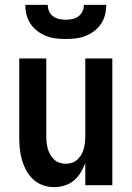

<svg xmlns="http://www.w3.org/2000/svg" viewBox="-20 -760 540 788"><path d="M202 8Q178 8 155.5 0Q133 -8 115.5 -24.5Q98 -41 87 -62Q76 -83 69.5 -106Q63 -129 61 -152.5Q59 -176 59 -200V-520H170V-200Q170 -187 171.5 -174Q173 -161 176.5 -148.5Q180 -136 186.5 -125Q193 -114 202.5 -105Q212 -96 224.5 -92Q237 -88 250 -88Q263 -88 275.5 -92Q288 -96 297.5 -105Q307 -114 313.5 -125Q320 -136 323.5 -148.5Q327 -161 328.5 -174Q330 -187 330 -200V-520H441V0H330V-90Q322 -70 310.5 -51Q299 -32 282.5 -18.5Q266 -5 245 1.5Q224 8 202 8ZM250 -600Q229 -600 208.5 -602.5Q188 -605 169 -612.5Q150 -620 133.5 -632.5Q117 -645 105.5 -662Q94 -679 89 -699Q84 -719 84 -740H176Q176 -726 181.5 -713.5Q187 -701 198 -693Q209 -685 222.5 -682Q236 -679 250 -679Q264 -679 277.5 -682Q291 -685 302 -693Q313 -701 318.5 -713.5Q324 -726 324 -740H416Q416 -719 411 -699Q406 -679 394.5 -662Q383 -645 366.5 -632.5Q350 -620 331 -612.5Q312 -605 291.5 -602.5Q271 -600 250 -600Z"/></svg>

Font: Iosevka
Style: Bold
Weight: 700
Monospace: yes
Designer: Belleve Invis
Foundry: Belleve Invis
Version: Version 32.5.0; ttfautohint (v1.8.4)